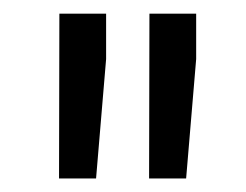

<svg xmlns="http://www.w3.org/2000/svg" viewBox="-20 -770 360 281"><path d="M135.3 -683.6 120.6 -508.8H66.4L66.9 -750H135.3ZM267.1 -683.6 252.4 -508.8H198.2L198.7 -750H267.1Z"/></svg>

Font: Vazir UI
Style: Regular-UI
Weight: 400
Designer: Saber Rastikerdar
Foundry: Saber Rastikerdar
Version: Version 30.1.0